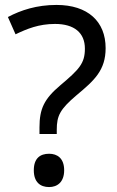

<svg xmlns="http://www.w3.org/2000/svg" viewBox="-20 -744 474 778"><path d="M140 -228V-201H210V-218C210 -275 223 -301 290 -358C362 -418 408 -459 408 -549C408 -657 336 -724 209 -724C129 -724 65 -703 12 -675L43 -605C89 -627 137 -647 203 -647C281 -647 324 -611 324 -547C324 -487 301 -463 224 -398C159 -343 140 -303 140 -228ZM117 -54C117 -6 143 14 179 14C212 14 240 -6 240 -54C240 -103 212 -121 179 -121C143 -121 117 -103 117 -54Z"/></svg>

Font: Noto Sans EgyptHiero
Style: Regular
Weight: 400
Designer: Monotype Design Team
Foundry: Monotype Imaging Inc.
Version: Version 2.002